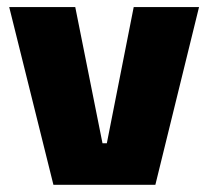

<svg xmlns="http://www.w3.org/2000/svg" viewBox="-20 -512 577 532"><path d="M276 -115 350.5 -492.5H531.5L410.5 0H128L5.5 -492.5H188.5L264 -115Z"/></svg>

Font: Anek Latin ExtraBold
Style: Regular
Weight: 800
Designer: Yesha Goshar
Foundry: Ek Type
Version: Version 1.003